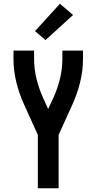

<svg xmlns="http://www.w3.org/2000/svg" viewBox="-20 -1005 515 1025"><path d="M182 0V-285L109 -446Q83 -503 67.5 -565Q52 -627 52 -691V-735H162V-691Q162 -638 174.5 -586Q187 -534 209 -485L237 -423L266 -485Q288 -534 300.5 -586Q313 -638 313 -691V-735H423V-691Q423 -627 407.5 -565Q392 -503 366 -446L293 -285V0ZM223 -791 167 -839 300 -985 370 -925Z"/></svg>

Font: Iosevka QP
Style: Bold
Weight: 700
Designer: Belleve Invis
Foundry: Belleve Invis
Version: Version 20.0.0; ttfautohint (v1.8.4)